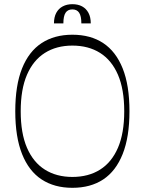

<svg xmlns="http://www.w3.org/2000/svg" viewBox="-20 -882 693 918"><path d="M326 16Q240 16 179 -24Q118 -64 85.5 -145.5Q53 -227 53 -350Q53 -474 85.5 -555Q118 -636 179 -676Q240 -716 326 -716Q413 -716 473.5 -676Q534 -636 566.5 -555Q599 -474 599 -350Q599 -227 566.5 -145.5Q534 -64 473.5 -24Q413 16 326 16ZM326 -36Q403 -36 458.5 -71Q514 -106 544 -175.5Q574 -245 574 -350Q574 -455 544 -524.5Q514 -594 458.5 -629Q403 -664 326 -664Q250 -664 194.5 -629Q139 -594 109 -524.5Q79 -455 79 -350Q79 -245 109 -175.5Q139 -106 194.5 -71Q250 -36 326 -36ZM238 -770Q238 -800 249 -820.5Q260 -841 280 -851.5Q300 -862 326 -862Q353 -862 372.5 -851.5Q392 -841 403 -820.5Q414 -800 414 -770H369Q369 -805 358.5 -821Q348 -837 326 -837Q304 -837 293.5 -821Q283 -805 283 -770Z"/></svg>

Font: Ojuju Light
Style: Regular
Weight: 300
Designer: Chisaokwu Joboson, Mirko Velimirovic
Foundry: Udi Foundry
Version: Version 1.000